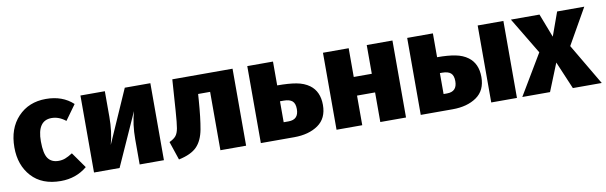

<svg xmlns="http://www.w3.org/2000/svg" viewBox="-42 -921 4129 1309"><g transform="rotate(-10 2022.5 -266.5)"><path d="M298 18Q168 18 96.5 -60.5Q25 -139 25 -262Q25 -393 99.5 -472Q174 -551 293 -551Q408 -551 481 -483L406 -379Q360 -416 309 -416Q210 -416 210 -272Q210 -187 234 -153.5Q258 -120 307 -120Q331 -120 352.5 -128Q374 -136 404 -155L481 -46Q404 18 298 18Z M1014 0H846V-175Q846 -277 871 -365L707 0H530V-533H699V-355Q699 -252 675 -165L837 -533H1014Z M1116 13 1073 -115Q1105 -130 1119 -147.5Q1133 -165 1139 -198.5Q1145 -232 1151 -317L1166 -533H1583V0H1405V-404H1322L1319 -362Q1310 -239 1296 -163Q1282 -87 1242 -46Q1202 -5 1116 13Z M1916 0H1685V-533H1863V-368Q1943 -368 1995.5 -358.5Q2048 -349 2085 -322Q2147 -276 2147 -183Q2147 -90 2082 -45Q2017 0 1916 0ZM1897 -113Q1967 -113 1967 -186Q1967 -225 1948 -241.5Q1929 -258 1889 -258H1863V-113Z M2690 0H2512V-205H2387V0H2209V-533H2387V-334H2512V-533H2690Z M3013 0H2792V-533H2970V-368Q3045 -368 3096 -358Q3147 -348 3182 -322Q3244 -276 3244 -183Q3244 -90 3179 -45Q3114 0 3013 0ZM3458 0H3280V-533H3458ZM2994 -113Q3064 -113 3064 -186Q3064 -225 3045 -241.5Q3026 -258 2986 -258H2970V-113Z M4045 0H3845L3764 -191L3687 0H3495L3662 -280L3510 -533H3708L3771 -369L3830 -533H4018L3877 -285Z"/></g></svg>

Font: Trujillo ExtraBold
Style: Regular
Weight: 800
Designer: Fira Sans original fonts by bBox Type GmbH, Carrois Corporate GbR, & Edenspiekermann AG / Changes by Cristiano Sobral
Foundry: Fira Sans original fonts by bBox Type GmbH, Carrois Corporate GbR, & Edenspiekermann AG / Changes by Cristiano Sobral
Version: Version 4.301;July 28, 2020;FontCreator 13.0.0.2655 64-bit